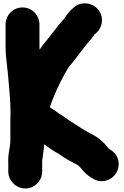

<svg xmlns="http://www.w3.org/2000/svg" viewBox="-20 -824 726 1122"><path d="M238 19C256 31.4 276.5 48 296.1 59.4L320.6 73.7C332.9 80.4 342.5 89.1 357.7 98.2L377.7 110.2C378.1 110.4 378.9 110.8 379.5 111.1L395.6 119.7C403.1 124.1 411.6 128.7 421.2 133.5C436.1 141 443.9 147.2 454.1 159.9L466.4 174.3C484.5 195.6 503.9 209.3 525.7 221.7C580.1 251.4 638 226.3 661.9 182.4C673.4 161.3 677.4 135 670.1 108.9C661 76.3 640.5 59.4 616.6 45.4L607.6 34.9C602.2 27.5 594.3 18.4 586.4 10.8C563.9 -10.5 540.6 -29.1 507.3 -44.8L492.9 -52L476.8 -61.4C460.1 -71 443 -83.4 422.8 -95.9L398.6 -111C377.6 -123.6 353.5 -143.5 325.4 -160.1C316.5 -165.7 304 -177.1 284.4 -188.1L274.3 -194.9C274.1 -195 272.2 -196.4 271.1 -197.1C273.6 -205.5 277.2 -215.8 281 -225.4C302 -279.6 326.4 -335.9 353.6 -383.4C365.9 -405 378 -428.8 389.7 -441.8C406.7 -460.4 424.2 -484.7 440.3 -506.5C449.4 -517.1 459.1 -529.3 467.7 -541.5C479.3 -558.3 492.6 -572.1 508.8 -591C522.2 -607.4 527.6 -618 532.4 -623.3L540.8 -630C581.2 -664 588.7 -726.4 552.7 -769.2C519.7 -808.3 454.3 -818.6 412.1 -781L403.6 -773.5C382 -755.4 368.3 -734.6 355.4 -715.1C350.3 -709.6 343.2 -701.8 336.1 -694C316.1 -671.2 302.1 -649.6 287.1 -631.9C269.3 -610 253.2 -587.7 237.3 -569.1C227.3 -557 220 -546.7 211.1 -533C210.8 -541 210.5 -549.6 210.5 -558V-681C210.5 -735.6 166.5 -780.5 111.5 -780.5C56.5 -780.5 12.5 -735.6 12.5 -681V-558C12.5 -481.6 25.1 -422.2 29.6 -355C35.7 -290.1 41.4 -226.3 41.5 -161C40.8 -147.9 40.5 -134.2 40.5 -120V0C40.5 36.7 25 72.3 28.5 131.3V178C28.5 232.2 73.7 277.5 128 277.5C182.9 277.5 226.5 231.4 226.5 178V115.6C230 84.9 235.9 57.7 238 19Z"/></svg>

Font: Smoothie
Style: ExBd
Weight: 800
Foundry: Cannot Into Space Fonts
Version: Version 0.8